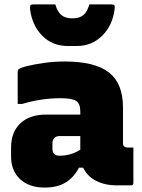

<svg xmlns="http://www.w3.org/2000/svg" viewBox="-20 -838 640 868"><path d="M536 -352V-190Q536 -176 547 -173Q551 -171 555 -171H583V-11Q583 0 572 0H505Q456 0 415.5 -20Q375 -40 356 -80H337Q315 -37 277.5 -13.5Q240 10 182 10Q112 10 71 -28Q30 -66 30 -131V-170Q30 -240 71.5 -280Q113 -320 189 -320H343V-334Q343 -369 324.5 -381.5Q306 -394 254 -394Q166 -394 80 -368H60V-514Q60 -521 63 -524Q70 -531 101.5 -539Q133 -547 178.5 -553.5Q224 -560 272 -560Q409 -560 472.5 -510.5Q536 -461 536 -352ZM217 -166Q217 -134 249 -134Q300 -134 343 -161V-223H251Q234 -223 225 -214Q217 -204 217 -190ZM307 -755Q339 -755 356.5 -769.5Q374 -784 384 -818H484Q494 -818 497 -814Q500 -810 498 -796Q489 -723 442 -676.5Q395 -630 327 -630H287Q217 -630 171 -676.5Q125 -723 116 -796Q115 -810 117.5 -814Q120 -818 130 -818H230Q240 -784 258 -769.5Q276 -755 307 -755Z"/></svg>

Font: Recursive Sn Lnr St Blk
Style: Regular
Weight: 900
Version: Version 1.079;hotconv 1.0.112;makeotfexe 2.5.65598; ttfautoh